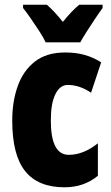

<svg xmlns="http://www.w3.org/2000/svg" viewBox="-20 -786 473 816"><path d="M254 10Q142 10 87 -58.5Q32 -127 32 -274Q32 -355 55.5 -420.5Q79 -486 128.5 -524.5Q178 -563 257 -563Q303 -563 340 -552.5Q377 -542 410 -521L367 -392Q318 -425 268 -425Q235 -425 215.5 -386Q196 -347 196 -274Q196 -128 272 -128Q335 -128 396 -177V-39Q337 10 254 10ZM174 -606Q166 -624 148 -652Q130 -680 110.5 -708Q91 -736 78 -752V-766H179Q194 -753 211 -735Q228 -717 247 -693Q287 -742 317 -766H416V-752Q402 -733 384 -706Q366 -679 349 -652.5Q332 -626 321 -606Z"/></svg>

Font: Noto Sans Gujarati UI ExtraCondensed Black
Style: Regular
Weight: 900
Width: 2
Designer: Jelle Bosma - Monotype Design Team, Universal Thirst
Foundry: Monotype Imaging Inc.
Version: Version 2.106; ttfautohint (v1.8.4.7-5d5b)